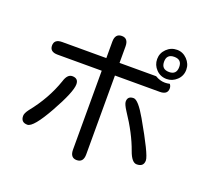

<svg xmlns="http://www.w3.org/2000/svg" viewBox="-145 -964 1289 1213"><g transform="rotate(20 500.0 -358.0)"><path d="M532.2 -506.8V23.4Q532.2 78.1 487.3 78.1Q443.4 78.1 443.4 23.4V-506.8H146.5Q93.8 -506.8 93.8 -549.3Q93.8 -591.8 146.5 -591.8H443.4V-702.1Q443.4 -756.8 488.3 -756.8Q532.2 -756.8 532.2 -702.1V-591.8H778.3Q810.5 -572.3 843.8 -572.3Q858.4 -572.3 876 -576.2Q885.7 -563.5 885.7 -548.8Q885.7 -506.8 834 -506.8H532.2ZM846.7 -793.9Q885.7 -793.9 914.6 -764.2Q943.4 -734.4 943.4 -695.3Q943.4 -653.3 913.6 -625.5Q883.8 -597.7 845.7 -597.7Q803.7 -597.7 775.4 -627Q747.1 -656.2 747.1 -696.3Q747.1 -736.3 776.4 -765.1Q805.7 -793.9 846.7 -793.9ZM844.7 -746.1Q793.9 -746.1 793.9 -695.3Q793.9 -644.5 845.7 -644.5Q895.5 -644.5 895.5 -696.3Q895.5 -746.1 844.7 -746.1ZM281.2 -411.1Q322.3 -411.1 322.3 -371.1Q322.3 -319.3 240.2 -172.4Q158.2 -25.4 118.2 -25.4Q74.2 -25.4 74.2 -69.3Q74.2 -86.9 94.7 -114.3Q188.5 -230.5 232.4 -359.4Q248 -411.1 281.2 -411.1ZM692.4 -413.1Q723.6 -413.1 781.7 -312Q839.8 -210.9 869.6 -149.9Q899.4 -88.9 899.4 -69.3Q899.4 -26.4 852.5 -26.4Q819.3 -26.4 794.9 -94.7Q757.8 -200.2 677.7 -319.3Q652.3 -358.4 652.3 -376Q652.3 -413.1 692.4 -413.1Z"/></g></svg>

Font: jf-openhuninn-1.0
Style: Regular
Weight: 400
Designer: [Kosugi Maru]
      Designed by Motoya company      

      [Varela Round]
      Joe Prince(Latin component); Avraham Co
Foundry: justfont CO.,LTD.
Version: 1.0